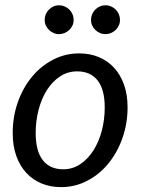

<svg xmlns="http://www.w3.org/2000/svg" viewBox="-20 -722 559 748"><path d="M226.5 -62.5Q263 -62.5 292.8 -82.5Q322.5 -102.5 343.8 -135.8Q365 -169 376.5 -212.5Q388 -256 388 -303.5Q388 -373.5 360.2 -408.8Q332.5 -444 280.5 -444Q243.5 -444 213.8 -424.2Q184 -404.5 163 -371.5Q142 -338.5 130.5 -295Q119 -251.5 119 -204Q119 -134 146.5 -98.2Q174 -62.5 226.5 -62.5ZM218 7Q176.5 7 142 -7.2Q107.5 -21.5 82.5 -48.5Q57.5 -75.5 43.5 -114.5Q29.5 -153.5 29.5 -203.5Q29.5 -267.5 49.5 -324Q69.5 -380.5 104.5 -422.8Q139.5 -465 186.8 -489.5Q234 -514 288.5 -514Q330 -514 364.5 -499.8Q399 -485.5 424 -458.5Q449 -431.5 463 -392.5Q477 -353.5 477 -304Q477 -240.5 457 -184Q437 -127.5 402.2 -85Q367.5 -42.5 320 -17.8Q272.5 7 218 7ZM267 -644.5Q267 -633 262.5 -623Q258 -613 250 -605.5Q242 -598 231.8 -593.5Q221.5 -589 210 -589Q198.5 -589 188.5 -593.5Q178.5 -598 170.8 -605.5Q163 -613 158.5 -623Q154 -633 154 -644.5Q154 -656 158.5 -666.5Q163 -677 170.8 -684.8Q178.5 -692.5 188.5 -697Q198.5 -701.5 210 -701.5Q221.5 -701.5 231.8 -697Q242 -692.5 250 -684.8Q258 -677 262.5 -666.5Q267 -656 267 -644.5ZM447.5 -644.5Q447.5 -633 443 -623Q438.5 -613 430.8 -605.5Q423 -598 412.8 -593.5Q402.5 -589 391 -589Q379.5 -589 369.2 -593.5Q359 -598 351.2 -605.5Q343.5 -613 339 -623Q334.5 -633 334.5 -644.5Q334.5 -656 339 -666.5Q343.5 -677 351.2 -684.8Q359 -692.5 369.2 -697Q379.5 -701.5 391 -701.5Q402.5 -701.5 412.8 -697Q423 -692.5 430.8 -684.8Q438.5 -677 443 -666.5Q447.5 -656 447.5 -644.5Z"/></svg>

Font: Lato 2
Style: Italic
Weight: 400
Italic angle: -7°
Designer: Lukasz Dziedzic with Adam Twardoch and Botio Nikoltchev
Foundry: tyPoland Lukasz Dziedzic
Version: Version 2.015; 2015-08-06; http://www.latofonts.com/